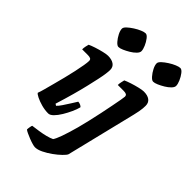

<svg xmlns="http://www.w3.org/2000/svg" viewBox="-278 -854 1154 1154"><g transform="rotate(45 298.5 -277.5)"><path d="M170 0Q141 0 112 -8Q83 -16 62 -26.5Q41 -37 38 -44Q44 -59 51.5 -87Q59 -115 68.5 -150.5Q78 -186 87.5 -223.5Q97 -261 104.5 -296Q112 -331 116.5 -357.5Q121 -384 121 -397Q121 -409 113 -413Q105 -417 91 -417H42Q42 -430 45 -443.5Q48 -457 50 -464Q64 -471 90 -479.5Q116 -488 141.5 -494Q167 -500 180 -500Q211 -500 230 -487Q249 -474 249 -448Q249 -436 246 -414Q243 -392 236 -359.5Q229 -327 219 -284.5Q209 -242 194.5 -189.5Q180 -137 160 -73L171 -66Q182 -76 195.5 -96Q209 -116 223.5 -139Q238 -162 248 -178Q258 -178 268.5 -173Q279 -168 281 -163Q276 -142 263.5 -114.5Q251 -87 235 -60.5Q219 -34 202 -17Q185 0 170 0ZM186 -581Q175 -581 160 -598Q145 -615 134 -636.5Q123 -658 123 -674Q123 -685 137.5 -698.5Q152 -712 173 -725.5Q194 -739 213.5 -747Q233 -755 244 -755Q256 -755 269.5 -737.5Q283 -720 292.5 -698Q302 -676 302 -661Q302 -649 288.5 -635Q275 -621 255 -609Q235 -597 216.5 -589Q198 -581 186 -581ZM257 200Q250 200 234 195.5Q218 191 200.5 184Q183 177 168 170Q153 163 148 158Q148 149 150.5 135.5Q153 122 155 120Q178 117 205.5 113Q233 109 258.5 102.5Q284 96 300 88Q305 81 311 68Q317 55 324 35.5Q331 16 339 -10Q347 -36 356 -68.5Q365 -101 374 -141Q384 -184 393 -226.5Q402 -269 409 -305.5Q416 -342 420.5 -366.5Q425 -391 425 -397Q425 -409 417 -413Q409 -417 395 -417H345Q345 -430 348 -442.5Q351 -455 353 -464Q368 -471 394 -479.5Q420 -488 445.5 -494Q471 -500 484 -500Q516 -500 534 -486.5Q552 -473 552 -447Q552 -437 551 -424.5Q550 -412 547 -396Q544 -380 539 -359L430 87Q426 97 406.5 116Q387 135 360.5 154Q334 173 306.5 186.5Q279 200 257 200ZM481 -581Q470 -581 455 -598Q440 -615 429 -636.5Q418 -658 418 -674Q418 -685 432.5 -698.5Q447 -712 468 -725.5Q489 -739 508.5 -747Q528 -755 539 -755Q551 -755 564.5 -737.5Q578 -720 587.5 -698Q597 -676 597 -661Q597 -649 583.5 -635Q570 -621 550 -609Q530 -597 511.5 -589Q493 -581 481 -581Z"/></g></svg>

Font: Texturina 12pt ExtraBold
Style: Italic
Weight: 800
Italic angle: -11°
Designer: Guillermo Torres Carreño
Foundry: Omnibus-Type
Version: Version 1.002